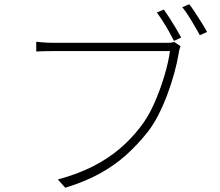

<svg xmlns="http://www.w3.org/2000/svg" viewBox="-20 -867 1040 906"><path d="M753 -822Q764 -807 779.5 -783Q795 -759 809.5 -734.5Q824 -710 835 -690L801 -674Q791 -694 777 -719Q763 -744 747.5 -768Q732 -792 720 -808ZM873 -847Q885 -832 900 -809Q915 -786 930.5 -761.5Q946 -737 957 -716L923 -701Q906 -732 883 -770.5Q860 -809 840 -833ZM832 -649Q829 -641 827 -634.5Q825 -628 823 -614Q816 -572 802.5 -522.5Q789 -473 770 -422Q751 -371 727 -324Q703 -277 675 -242Q629 -184 575 -135.5Q521 -87 451.5 -48.5Q382 -10 288 19L253 -20Q348 -46 418.5 -82Q489 -118 543.5 -164Q598 -210 641 -266Q679 -314 707.5 -378.5Q736 -443 755.5 -508.5Q775 -574 782 -626Q768 -626 726 -626Q684 -626 626 -626Q568 -626 504.5 -626Q441 -626 383.5 -626Q326 -626 286 -626Q246 -626 235 -626Q209 -626 189.5 -625.5Q170 -625 151 -624V-670Q164 -669 177 -667.5Q190 -666 205 -665.5Q220 -665 236 -665Q244 -665 275.5 -665Q307 -665 352.5 -665Q398 -665 451 -665Q504 -665 556.5 -665Q609 -665 654 -665Q699 -665 729.5 -665Q760 -665 768 -665Q776 -665 784 -665.5Q792 -666 802 -669Z"/></svg>

Font: Noto Sans JP Thin ExtraLight
Style: Regular
Weight: 250
Version: Version 2.004-H2;hotconv 1.0.118;makeotfexe 2.5.65603